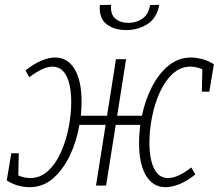

<svg xmlns="http://www.w3.org/2000/svg" viewBox="-20 -771 917 798"><path d="M102 7Q82 7 58 1Q34 -5 8 -21L27 -134H58L56 -42Q71 -35 84 -33Q97 -31 106 -31Q147 -31 179 -60Q211 -89 232.5 -136.5Q254 -184 265 -239.5Q276 -295 276 -347Q276 -415 256.5 -454.5Q237 -494 198 -494Q159 -494 102 -450L86 -478Q119 -505 151 -518.5Q183 -532 209 -532Q261 -532 290 -484Q319 -436 319 -348Q319 -320 316 -290H425L462 -525H504L467 -290H570Q583 -354 611 -409Q639 -464 680 -498Q721 -532 775 -532Q794 -532 818.5 -526Q843 -520 869 -504L850 -390H819L821 -483Q806 -490 793 -492Q780 -494 771 -494Q730 -494 698 -464.5Q666 -435 644.5 -388Q623 -341 612 -285.5Q601 -230 601 -178Q601 -110 620.5 -70.5Q640 -31 678 -31Q719 -31 775 -75L792 -46Q757 -18 725.5 -5.5Q694 7 668 7Q616 7 587 -41Q558 -89 558 -176Q558 -214 563 -252H461L421 0H379L419 -252H310Q299 -185 271 -126Q243 -67 201 -30Q159 7 102 7ZM505 -646Q455 -646 423 -670.5Q391 -695 395 -750L442 -751Q438 -712 459 -694Q480 -676 514 -676Q547 -676 572 -693.5Q597 -711 604 -750L642 -751Q632 -696 593 -671Q554 -646 505 -646Z"/></svg>

Font: Bitter Light
Style: Italic
Weight: 300
Italic angle: -9°
Designer: Sol Matas, and Bitter project Authors
Foundry: Sol Matas
Version: Version 2.001